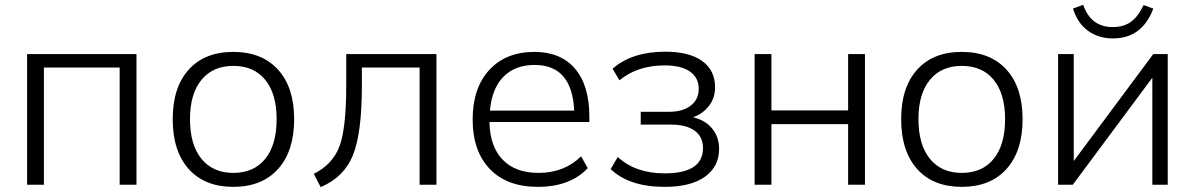

<svg xmlns="http://www.w3.org/2000/svg" viewBox="-20 -762 4929 792"><path d="M91.8 0V-539.1H543V0H473.6V-483.4H161.1V0Z M692.4 -270.5Q692.4 -401.4 758.3 -474.6Q824.2 -547.9 942.4 -547.9Q1060.5 -547.9 1127 -474.6Q1193.4 -401.4 1193.4 -270.5Q1193.4 -138.7 1127 -64.9Q1060.5 8.8 942.4 8.8Q824.2 8.8 758.3 -64.9Q692.4 -138.7 692.4 -270.5ZM763.7 -270.5Q763.7 -165 811 -106.9Q858.4 -48.8 942.4 -48.8Q1027.3 -48.8 1074.2 -106.9Q1121.1 -165 1121.1 -270.5Q1121.1 -375 1074.2 -432.6Q1027.3 -490.2 942.4 -490.2Q858.4 -490.2 811 -432.6Q763.7 -375 763.7 -270.5Z M1274.4 -44.9Q1352.5 -84 1380.4 -158.7Q1408.2 -233.4 1408.2 -409.2V-539.1H1780.3V0H1710.9V-483.4H1472.7V-407.2Q1472.7 -211.9 1435.5 -121.1Q1398.4 -30.3 1302.7 9.8Z M2198.2 8.8Q2071.3 8.8 2000.5 -64.9Q1929.7 -138.7 1929.7 -269.5Q1929.7 -398.4 1998 -473.1Q2066.4 -547.9 2184.6 -547.9Q2293 -547.9 2352.1 -478.5Q2411.1 -409.2 2411.1 -281.2V-258.8H1999Q2001 -157.2 2053.7 -103Q2106.4 -48.8 2201.2 -48.8Q2307.6 -48.8 2377 -117.2L2404.3 -68.4Q2332 8.8 2198.2 8.8ZM2001 -305.7H2348.6Q2339.8 -494.1 2185.5 -494.1Q2104.5 -494.1 2056.6 -445.3Q2008.8 -396.5 2001 -305.7Z M2721.7 8.8Q2575.2 8.8 2499 -64.5L2528.3 -114.3Q2601.6 -46.9 2721.7 -46.9Q2879.9 -46.9 2879.9 -151.4Q2879.9 -197.3 2845.7 -222.7Q2811.5 -248 2747.1 -248H2623V-300.8H2739.3Q2795.9 -300.8 2829.1 -326.2Q2862.3 -351.6 2862.3 -395.5Q2862.3 -441.4 2826.2 -466.8Q2790 -492.2 2721.7 -492.2Q2609.4 -492.2 2535.2 -430.7L2506.8 -478.5Q2586.9 -548.8 2724.6 -548.8Q2822.3 -548.8 2876 -510.7Q2929.7 -472.7 2929.7 -401.4Q2929.7 -358.4 2904.8 -325.7Q2879.9 -293 2838.9 -278.3Q2888.7 -266.6 2917.5 -231.9Q2946.3 -197.3 2946.3 -147.5Q2946.3 -75.2 2888.2 -33.2Q2830.1 8.8 2721.7 8.8Z M3092.8 0V-539.1H3162.1V-306.6H3478.5V-539.1H3547.9V0H3478.5V-250H3162.1V0Z M3697.3 -270.5Q3697.3 -401.4 3763.2 -474.6Q3829.1 -547.9 3947.3 -547.9Q4065.4 -547.9 4131.8 -474.6Q4198.2 -401.4 4198.2 -270.5Q4198.2 -138.7 4131.8 -64.9Q4065.4 8.8 3947.3 8.8Q3829.1 8.8 3763.2 -64.9Q3697.3 -138.7 3697.3 -270.5ZM3768.6 -270.5Q3768.6 -165 3815.9 -106.9Q3863.3 -48.8 3947.3 -48.8Q4032.2 -48.8 4079.1 -106.9Q4126 -165 4126 -270.5Q4126 -375 4079.1 -432.6Q4032.2 -490.2 3947.3 -490.2Q3863.3 -490.2 3815.9 -432.6Q3768.6 -375 3768.6 -270.5Z M4344.7 0V-539.1H4409.2V-97.7L4737.3 -539.1H4796.9V0H4733.4V-441.4L4405.3 0ZM4406.2 -726.6 4448.2 -742.2Q4479.5 -650.4 4570.3 -650.4Q4615.2 -650.4 4645 -671.9Q4674.8 -693.4 4697.3 -741.2L4737.3 -726.6Q4691.4 -603.5 4570.3 -603.5Q4511.7 -603.5 4468.3 -634.8Q4424.8 -666 4406.2 -726.6Z"/></svg>

Font: Min Sans Light
Style: Regular
Weight: 300
Designer: Jinseong-Kim, NotoSansCJK, Nunito
Foundry: Jinseong-Kim
Version: Version 1.400;Glyphs 3.1.2 (3151)